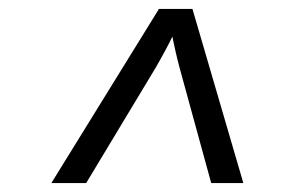

<svg xmlns="http://www.w3.org/2000/svg" viewBox="-20 -750 640 430"><path d="M95 -340H173L329 -599C344 -625 359 -653 366 -668C369 -653 375 -625 382 -599L453 -340H525L411 -730H336Z"/></svg>

Font: JetBrains Mono Light
Style: Italic
Weight: 336
Italic angle: -9°
Monospace: yes
Designer: Philipp Nurullin, Konstantin Bulenkov
Foundry: JetBrains
Version: Version 2.305